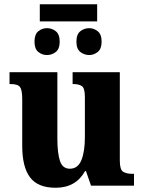

<svg xmlns="http://www.w3.org/2000/svg" viewBox="-20 -877 678 907"><path d="M168 -776V-857H439V-776ZM202 -617Q179 -617 161 -631.5Q143 -646 143 -680Q143 -715 161 -729.5Q179 -744 202 -744Q225 -744 243.5 -729.5Q262 -715 262 -680Q262 -646 243.5 -631.5Q225 -617 202 -617ZM402 -617Q378 -617 359.5 -631.5Q341 -646 341 -680Q341 -715 359.5 -729.5Q378 -744 402 -744Q423 -744 441.5 -729.5Q460 -715 460 -680Q460 -646 441.5 -631.5Q423 -617 402 -617ZM243 10Q159 10 122 -39Q85 -88 85 -188V-409Q85 -452 74.5 -466Q64 -480 29 -480H25V-536H251V-222Q251 -155 263 -117.5Q275 -80 310 -80Q348 -80 364.5 -120.5Q381 -161 381 -230V-418Q381 -461 366.5 -470.5Q352 -480 326 -480H323V-536H546V-118Q546 -75 562 -65.5Q578 -56 603 -56H613V0H410L386 -69H382Q338 10 243 10Z"/></svg>

Font: Noto Serif SemiCondensed ExtraBold
Style: Regular
Weight: 800
Width: 4
Designer: Monotype Design Team
Foundry: Monotype Imaging Inc.
Version: Version 2.015